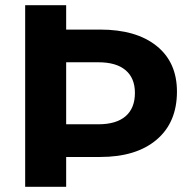

<svg xmlns="http://www.w3.org/2000/svg" viewBox="-20 -720 725 740"><path d="M662 -367Q662 -248 583.5 -181.5Q505 -115 366 -115H235V0H77V-700H235V-606H366Q505 -606 583.5 -543Q662 -480 662 -367ZM500 -362Q500 -419 464 -449.5Q428 -480 359 -480H235V-241H359Q428 -241 464 -272Q500 -303 500 -362Z"/></svg>

Font: Montserrat arm2 SemiBold
Style: Regular
Weight: 600
Designer: Julieta Ulanovsky
Foundry: Julieta Ulanovsky
Version: Version 6.000